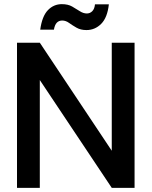

<svg xmlns="http://www.w3.org/2000/svg" viewBox="-20 -906 731 926"><path d="M62 0V-700H172L519 -179V-700H629V0H519L172 -520V0ZM397 -761Q369 -761 349 -772.5Q329 -784 313 -795.5Q297 -807 280 -807Q264 -807 254 -796.5Q244 -786 240 -763H174Q183 -828 211 -857Q239 -886 278 -886Q308 -886 328 -874.5Q348 -863 365 -852Q382 -841 399 -841Q414 -841 425 -852Q436 -863 438 -885H505Q498 -821 468 -791Q438 -761 397 -761Z"/></svg>

Font: Host Grotesk Light Medium
Style: Regular
Weight: 500
Version: Version 1.003